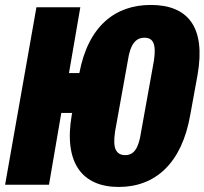

<svg xmlns="http://www.w3.org/2000/svg" viewBox="-58 -740 819 769"><path d="M417.5 8.8C563.5 8.8 670.4 -85.4 704.1 -280.3L732.9 -438C767.6 -632.8 693.8 -720.2 545.9 -720.2C403.3 -720.2 295.4 -635.7 259.8 -447.3H218.3L263.7 -710.9H87.9L-37.6 0H138.2L187.5 -287.6H231L229.5 -280.3C195.8 -85.4 272.9 8.8 417.5 8.8ZM442.9 -118.7C425.8 -118.7 413.6 -125.5 406.2 -139.2C398.9 -152.8 397.5 -177.2 402.8 -212.9L454.1 -497.6C463.9 -564.5 486.8 -588.9 520.5 -588.9C555.2 -588.9 568.4 -564.5 558.6 -497.6L507.3 -212.9C497.1 -142.1 476.6 -118.7 442.9 -118.7Z"/></svg>

Font: Roboto Flex Super Cond Black
Style: Italic
Weight: 900
Width: 3
Italic angle: -10°
Designer: Berlow after Robertson
Foundry: Google
Version: Version 3.200;Glyphs 3.3 (3311)